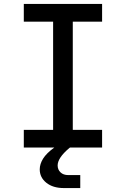

<svg xmlns="http://www.w3.org/2000/svg" viewBox="-20 -750 640 976"><path d="M101 0V-90H250V-640H101V-730H499V-640H350V-90H499V0H336L333 2Q302 28 287.5 50Q273 72 273 91Q273 112 287.5 126Q302 140 327 140H388V206H305Q249 206 215.5 179Q182 152 182 111Q182 84 199 56.5Q216 29 256 0Z"/></svg>

Font: Tiny Medium
Style: Regular
Weight: 500
Monospace: yes
Designer: Philipp Nurullin, Konstantin Bulenkov
Foundry: JetBrains
Version: Version 2.251; ttfautohint (v1.8.4.7-5d5b)